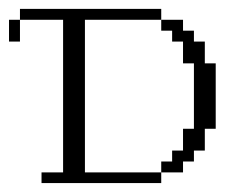

<svg xmlns="http://www.w3.org/2000/svg" viewBox="-93 -410 527 430"><path d="M-72.8 -316.9V-365.7H-48.3V-316.9ZM268.1 -23.9V-48.3H292.5V-72.8H316.9V-121.6H341.3V-268.1H316.9V-316.9H292.5V-341.3H268.1V-365.7H316.9V-341.3H341.3V-316.9H365.7V-268.1H390.1V-121.6H365.7V-72.8H341.3V-48.3H316.9V-23.9ZM0 0V-23.9H48.3V-365.7H-48.3V-390.1H268.1V-365.7H97.2V-23.9H268.1V0Z"/></svg>

Font: FS Mondwest Regular
Style: Regular
Weight: 400
Designer: NZWStudios2024
Foundry: https://fontstruct.com
Version: Version 1.0